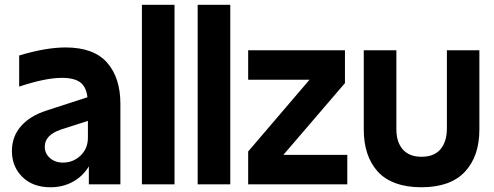

<svg xmlns="http://www.w3.org/2000/svg" viewBox="-20 -770 2065 802"><path d="M29.8 -139.2Q29.8 -199.7 67.6 -242.9Q105.5 -286.1 173.8 -308.1L345.2 -363.8Q340.3 -407.2 315.2 -426Q290 -444.8 238.8 -444.8Q169.4 -444.8 60.1 -408.2V-538.1Q170.9 -571.8 253.9 -571.8Q371.1 -571.8 427 -508.8Q482.9 -445.8 482.9 -335.9V0H351.1V-75.2Q326.7 -34.2 284.9 -11Q243.2 12.2 190.9 12.2Q117.2 12.2 73.5 -30.8Q29.8 -73.7 29.8 -139.2ZM167 -157.2Q167 -128.9 188.5 -109.9Q210 -90.8 243.2 -90.8Q285.6 -90.8 316.4 -120.1Q347.2 -149.4 347.2 -194.8V-265.1L234.9 -229Q167 -206.1 167 -157.2Z M572.8 0V-750H709V0Z M805.7 0V-750H941.9V0Z M1016.6 0V-137.2L1272.9 -437H1016.6V-560.1H1420.9V-422.9L1163.6 -123H1430.7V0Z M1739.7 12.2Q1678.2 12.2 1631.6 -5.1Q1585 -22.5 1556.4 -54.9Q1527.8 -87.4 1513.7 -130.9Q1499.5 -174.3 1499.5 -229V-560.1H1635.7V-230Q1635.7 -176.3 1662.6 -145.8Q1689.5 -115.2 1740.7 -115.2Q1793.9 -115.2 1820.3 -147Q1846.7 -178.7 1846.7 -233.9V-560.1H1982.4V-229Q1982.4 -117.2 1921.9 -52.5Q1861.3 12.2 1739.7 12.2Z"/></svg>

Font: TASA Explorer
Style: Bold
Weight: 700
Designer: Weizhong Zhang
Foundry: Local Remote
Version: Version 1.000;Glyphs 3.1.2 (3151)